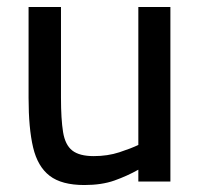

<svg xmlns="http://www.w3.org/2000/svg" viewBox="-20 -521 577 551"><path d="M222 10Q157 10 122.5 -16.5Q88 -43 75 -98Q62 -153 62 -240V-501H155V-241Q155 -179 161 -142Q167 -105 187.5 -89Q208 -73 249 -73Q289 -73 322.5 -84Q356 -95 377 -105V-501H469V0H377V-34Q345 -16 308.5 -3Q272 10 222 10Z"/></svg>

Font: Cairo Play SemiBold
Style: Regular
Weight: 600
Designer: Mohamed Gaber, Accademia di Belle Arti di Urbino
Foundry: Kief Type Foundry, Accademia di Belle Arti di Urbino
Version: Version 3.130;gftools[0.9.24]